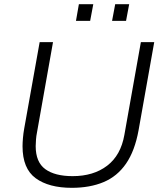

<svg xmlns="http://www.w3.org/2000/svg" viewBox="-20 -888 778 920"><path d="M324 12Q214 12 151 -34Q88 -80 88 -187Q88 -204 90 -227Q92 -250 96 -272L170 -686H234L157 -252Q154 -238 152.5 -219Q151 -200 151 -188Q151 -111 197 -77.5Q243 -44 328 -44Q428 -44 493.5 -94Q559 -144 576 -242L655 -686H719L644 -264Q626 -165 584 -104Q542 -43 476.5 -15.5Q411 12 324 12ZM344 -788 358 -868H427L412 -788ZM517 -788 532 -868H599L584 -788Z"/></svg>

Font: Archivo SemiBold ExtraLight
Style: Italic
Weight: 250
Italic angle: -10°
Version: Version 2.001